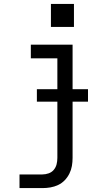

<svg xmlns="http://www.w3.org/2000/svg" viewBox="-20 -749 540 984"><path d="M80 215V145H197Q213 145 229 139.5Q245 134 255.5 121.5Q266 109 270 93Q274 77 274 60V-450H138V-520H352V60Q352 81 348.5 101.5Q345 122 335.5 141Q326 160 311.5 175Q297 190 278 199Q259 208 238.5 211.5Q218 215 197 215ZM241 -611V-729H359V-611ZM169 -228V-292H431V-228Z"/></svg>

Font: Iosevka SS04
Style: Regular
Weight: 400
Monospace: yes
Designer: Belleve Invis
Foundry: Belleve Invis
Version: Version 19.0.0; ttfautohint (v1.8.4)